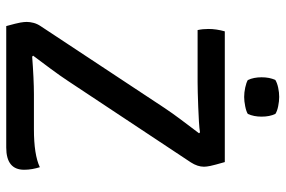

<svg xmlns="http://www.w3.org/2000/svg" viewBox="-166 -726 893 600"><g transform="rotate(90 280.0 -426.5)"><path d="M318.5 -495.5Q334.5 -519.5 355 -546.8Q375.5 -574 397 -602.5L394 -605.5Q382.5 -603.5 361 -602.2Q339.5 -601 315.2 -600Q291 -599 269.8 -598.5Q248.5 -598 237.5 -598H74.5Q71 -613.5 71 -632Q71 -656.5 78.5 -683H487Q496.5 -650 499 -637.8Q501.5 -625.5 501.5 -618Q501.5 -598 488 -577L233.5 -193Q217 -168 195.5 -139Q174 -110 154.5 -84L157.5 -81Q189.5 -83.5 221 -85Q252.5 -86.5 274.5 -86.5H384.5Q464 -86.5 503 -105Q506.5 -94 508.8 -81.2Q511 -68.5 511 -56Q511 0 441.5 0H62Q53 -32.5 51 -44.2Q49 -56 49 -64Q49 -74 52 -85.5Q55 -97 62.5 -108ZM222 -798Q222 -823 230.5 -841Q239.5 -846.5 254.5 -849.8Q269.5 -853 283.5 -853Q296.5 -853 312.5 -849.8Q328.5 -846.5 336.5 -841Q345 -823 345 -798Q345 -773.5 336.5 -755Q329 -750 312.8 -746.8Q296.5 -743.5 283.5 -743.5Q269.5 -743.5 254.2 -746.8Q239 -750 230.5 -755Q222 -773.5 222 -798Z"/></g></svg>

Font: Signika Negative SC
Style: Regular
Weight: 400
Designer: Anna Giedryś
Foundry: Anna Giedryś
Version: Version 2.000; ttfautohint (v1.8.3) -l 8 -r 50 -G 200 -x 9 -